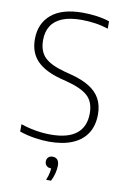

<svg xmlns="http://www.w3.org/2000/svg" viewBox="-104 -809 719 1095"><g transform="rotate(10 255.5 -261.5)"><path d="M222 9Q182 9 137 2Q92 -5 50 -19.5V-62Q81 -51.5 111 -45Q141 -38.5 169.2 -35.5Q197.5 -32.5 223.5 -32.5Q323 -32.5 373 -72.5Q423 -112.5 423 -190Q423 -256 385 -290.8Q347 -325.5 259 -348L226 -356.5Q133 -381 87 -428.2Q41 -475.5 41 -553.5Q41 -644 102.8 -696.5Q164.5 -749 285 -749Q324.5 -749 365.2 -743.5Q406 -738 440 -726.5V-684Q401.5 -696.5 362.5 -702Q323.5 -707.5 284 -707.5Q218 -707.5 174.5 -690Q131 -672.5 109.5 -638.5Q88 -604.5 88 -556Q88 -492 123 -457Q158 -422 242.5 -399.5L275.5 -391Q342.5 -374 385.5 -347.5Q428.5 -321 449.2 -282.8Q470 -244.5 470 -192.5Q470 -127.5 441 -82.5Q412 -37.5 356.5 -14.2Q301 9 222 9ZM243.5 226Q254.5 198.5 258 178.2Q261.5 158 261.5 139.5L266 157H259.5Q243 157 233.2 147.5Q223.5 138 223.5 123Q223.5 108 232.8 98.8Q242 89.5 257.5 89.5Q275.5 89.5 285.5 100.8Q295.5 112 295.5 135.5Q295.5 154 289.8 178.2Q284 202.5 272 226Z"/></g></svg>

Font: Encode Sans SC Condensed Thin ExtraLight
Style: Regular
Weight: 250
Version: Version 3.002